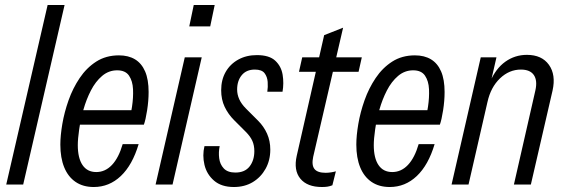

<svg xmlns="http://www.w3.org/2000/svg" viewBox="-20 -740 2268 770"><path d="M5 0 171 -720H239L73 0Z M356 10Q313 10 283 -10.5Q253 -31 237.5 -69Q222 -107 222 -160Q222 -196 230 -243Q238 -290 255 -338Q272 -386 299.5 -427Q327 -468 366 -493Q405 -518 457 -518Q495 -518 521.5 -502Q548 -486 562 -453.5Q576 -421 576 -371Q576 -336 570 -297.5Q564 -259 557 -240H278L290 -298H534L497 -247Q504 -276 509.5 -312.5Q515 -349 513.5 -382Q512 -415 497.5 -436.5Q483 -458 450 -458Q416 -458 389.5 -435.5Q363 -413 344.5 -377Q326 -341 314.5 -300Q303 -259 297.5 -221Q292 -183 292 -158Q292 -106 311 -78Q330 -50 366 -50Q402 -50 429 -78.5Q456 -107 472 -162H536Q511 -78 464.5 -34Q418 10 356 10Z M604 0 721 -510H789L672 0ZM739 -634 757 -720H841L823 -634Z M918 10Q868 10 838.5 -15.5Q809 -41 800 -79Q791 -117 800 -154H861Q856 -130 859 -105.5Q862 -81 877.5 -64.5Q893 -48 924 -48Q962 -48 981 -72.5Q1000 -97 1000 -134Q1000 -157 992 -175Q984 -193 966 -211L919 -258Q895 -282 881 -311.5Q867 -341 867 -378Q867 -420 885 -451.5Q903 -483 935.5 -501Q968 -519 1010 -519Q1060 -519 1084 -496.5Q1108 -474 1113.5 -440Q1119 -406 1113 -372H1052Q1055 -391 1053.5 -411.5Q1052 -432 1041 -446.5Q1030 -461 1002 -461Q968 -461 949.5 -438.5Q931 -416 931 -381Q931 -361 939.5 -342Q948 -323 967 -304L1015 -256Q1038 -233 1051 -204Q1064 -175 1064 -140Q1064 -97 1045 -63Q1026 -29 993.5 -9.5Q961 10 918 10Z M1271 10Q1212 10 1184.5 -23.5Q1157 -57 1170 -115L1280 -599L1356 -629L1236 -111Q1229 -78 1241 -62.5Q1253 -47 1286 -47Q1297 -47 1309 -49Q1321 -51 1327 -53L1313 3Q1303 7 1293.5 8.5Q1284 10 1271 10ZM1179 -452 1192 -510H1431L1418 -452Z M1543 10Q1500 10 1470 -10.5Q1440 -31 1424.5 -69Q1409 -107 1409 -160Q1409 -196 1417 -243Q1425 -290 1442 -338Q1459 -386 1486.5 -427Q1514 -468 1553 -493Q1592 -518 1644 -518Q1682 -518 1708.5 -502Q1735 -486 1749 -453.5Q1763 -421 1763 -371Q1763 -336 1757 -297.5Q1751 -259 1744 -240H1465L1477 -298H1721L1684 -247Q1691 -276 1696.5 -312.5Q1702 -349 1700.5 -382Q1699 -415 1684.5 -436.5Q1670 -458 1637 -458Q1603 -458 1576.5 -435.5Q1550 -413 1531.5 -377Q1513 -341 1501.5 -300Q1490 -259 1484.5 -221Q1479 -183 1479 -158Q1479 -106 1498 -78Q1517 -50 1553 -50Q1589 -50 1616 -78.5Q1643 -107 1659 -162H1723Q1698 -78 1651.5 -34Q1605 10 1543 10Z M1791 0 1908 -510H1971L1949 -414H1954L1859 0ZM2041 0 2127 -377Q2136 -417 2121 -439Q2106 -461 2069 -461Q2022 -461 1985 -425.5Q1948 -390 1935 -331L1945 -411Q1968 -465 2006.5 -492.5Q2045 -520 2093 -520Q2153 -520 2181.5 -480Q2210 -440 2196 -377L2109 0Z"/></svg>

Font: Instrument Sans Condensed
Style: Italic
Weight: 400
Width: 3
Italic angle: -13°
Designer: Rodrigo Fuenzalida
Foundry: fragTYPE
Version: Version 1.000;gftools[0.9.28]